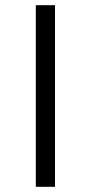

<svg xmlns="http://www.w3.org/2000/svg" viewBox="-20 -720 350 740"><path d="M118 0H192V-700H118Z"/></svg>

Font: Chess Sans
Style: Regular
Weight: 400
Designer: Wolf Bōese
Foundry: Wolf Bōese
Version: Version 7.223;Glyphs 3.3 (3306)